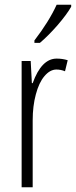

<svg xmlns="http://www.w3.org/2000/svg" viewBox="-20 -786 319 806"><path d="M124.5 -606V-616.2Q186 -696.3 217.8 -766.1H278.8V-757.8Q260.7 -725.6 220.7 -679.2Q181.6 -634.8 147.5 -606ZM217.8 -540Q242.2 -540 264.2 -533.2L252.9 -486.8Q235.4 -494.1 216.8 -494.1Q189.9 -494.1 166.5 -466.3Q143.6 -439.5 130.4 -389.6Q117.2 -340.8 117.2 -280.8V0H70.8V-529.8H108.9L113.8 -437H117.2Q154.3 -540 217.8 -540Z"/></svg>

Font: Germano
Style: Regular
Weight: 300
Width: 3
Foundry: Ascender Corporation
Version: Version 1.10; ttfautohint (v1.5)